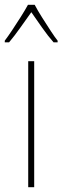

<svg xmlns="http://www.w3.org/2000/svg" viewBox="-41 -783 261 803"><path d="M102 0H77V-527H102ZM104 -763Q116 -740 135 -710Q154 -680 172 -652.5Q190 -625 200 -613V-606H183Q160 -632 135 -667.5Q110 -703 90 -732Q70 -704 44.5 -668Q19 -632 -3 -606H-21V-613Q-8 -630 10 -657Q28 -684 46 -712.5Q64 -741 76 -763Z"/></svg>

Font: Noto Sans Gurmukhi UI Condensed Thin
Style: Regular
Weight: 100
Width: 3
Designer: Jelle Bosma - Monotype Design Team
Foundry: Monotype Imaging Inc.
Version: Version 2.004; ttfautohint (v1.8.4.7-5d5b)